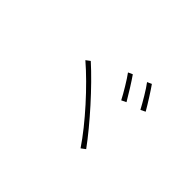

<svg xmlns="http://www.w3.org/2000/svg" viewBox="-91 -1014 1182 1182"><g transform="rotate(45 500.0 -423.5)"><path d="M566 -678 537 -665C562 -632 608 -555 629 -514L660 -529C637 -569 589 -646 566 -678ZM691 -719 662 -706C688 -673 731 -599 754 -556L785 -571C761 -613 714 -687 691 -719ZM325 -553 298 -533C418 -430 574 -258 661 -128L689 -149C598 -274 441 -449 325 -553Z"/></g></svg>

Font: Noto Sans CJK Thin
Style: Regular
Weight: 100
Designer: Ryoko NISHIZUKA (kana & ideographs); Paul D. Hunt (Latin, Greek & Cyrillic); Wenlong ZHANG (bopomofo); Sandoll Communica
Foundry: Adobe Systems Incorporated
Version: Version 1.000;PS 1;hotconv 1.0.78;makeotf.lib2.5.61930